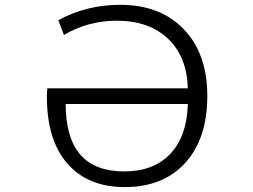

<svg xmlns="http://www.w3.org/2000/svg" viewBox="-20 -760 1040 790"><path d="M752.9 -332H250Q251 -191.4 311 -123Q371.1 -54.7 491.2 -54.7Q612.3 -54.7 680.7 -127Q749 -199.2 752.9 -332ZM752.9 -396.5Q749 -527.3 670.9 -601.1Q592.8 -674.8 460.9 -674.8Q342.8 -674.8 243.2 -616.2L219.7 -676.8Q335.9 -740.2 474.6 -740.2Q639.6 -740.2 736.3 -639.6Q833 -539.1 833 -365.2Q833 -189.5 742.2 -89.8Q651.4 9.8 493.2 9.8Q341.8 9.8 257.3 -86.9Q172.9 -183.6 172.9 -362.3Q172.9 -377.9 174.8 -396.5Z"/></svg>

Font: GenEi Gothic M SemiLight
Style: Regular
Weight: 350
Designer: o_tamon (Modified); [Source Han Sans]
Ryoko NISHIZUKA  (kana & ideographs); Paul D. Hunt (Latin, Greek & Cyrillic); Wenl
Version: Version 1.1a;Original Version 1.004